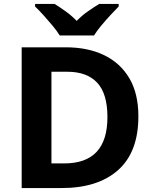

<svg xmlns="http://www.w3.org/2000/svg" viewBox="-20 -954 780 974"><path d="M682 -364Q682 -183 579.5 -91.5Q477 0 292 0H90V-714H314Q426 -714 508.5 -674Q591 -634 636.5 -556.5Q682 -479 682 -364ZM525 -360Q525 -479 473 -534.5Q421 -590 322 -590H241V-125H306Q525 -125 525 -360ZM283 -774Q269 -797 246.5 -824Q224 -851 200.5 -877Q177 -903 158 -921V-934H257Q283 -918 313 -896.5Q343 -875 369 -848Q395 -875 426 -896.5Q457 -918 483 -934H582V-921Q564 -903 540 -877Q516 -851 493.5 -824Q471 -797 457 -774Z"/></svg>

Font: Noto Sans Duployan
Style: Bold
Weight: 700
Designer: David Corbett
Foundry: David Corbett
Version: Version 3.001